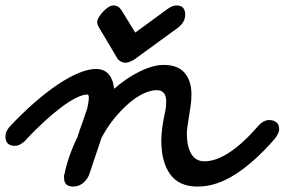

<svg xmlns="http://www.w3.org/2000/svg" viewBox="-66 -642 1048 707"><path d="M29 -126Q8 -105 -11 -105Q-46 -105 -46 -140Q-46 -157 -31 -175Q14 -223 59 -262.5Q104 -302 145.5 -330Q187 -358 223.5 -373Q260 -388 287 -388Q319 -388 335.5 -367Q352 -346 354 -315Q400 -355 449 -379Q498 -403 537 -403Q589 -403 614 -373.5Q639 -344 639 -294Q639 -273 636 -253.5Q633 -234 630 -214Q627 -195 624.5 -178Q622 -161 622 -150Q622 -104 638 -76Q654 -48 687 -48Q729 -48 778.5 -80.5Q828 -113 882 -175Q903 -200 925 -200Q942 -200 952 -191.5Q962 -183 962 -165Q962 -152 945 -130Q873 -47 802 -1Q731 45 662 45Q593 45 560.5 -0.5Q528 -46 528 -124Q528 -169 543 -235Q546 -250 546 -268Q546 -310 511 -310Q490 -310 463.5 -298Q437 -286 409.5 -262.5Q382 -239 354.5 -205.5Q327 -172 305 -129L307 -132Q296 -100 285 -66.5Q274 -33 263 -1Q257 17 241 31Q225 45 203 45Q170 45 170 13Q170 10 169.5 7.5Q169 5 171 1Q185 -69 222 -143L220 -140Q228 -165 237 -189.5Q246 -214 254 -239V-237Q257 -251 259 -262Q261 -273 261 -282Q261 -294 256 -294Q239 -294 214 -281.5Q189 -269 159 -246.5Q129 -224 96 -193.5Q63 -163 29 -127ZM551 -609Q569 -622 584 -622Q616 -622 616 -588Q616 -560 588 -539L426 -421Q406 -411 396 -411Q381 -411 368 -424L296 -545Q293 -551 292.5 -555.5Q292 -560 292 -562Q292 -569 298.5 -579.5Q305 -590 314 -599.5Q323 -609 333 -615.5Q343 -622 351 -622Q370 -622 381 -605L432 -522Z"/></svg>

Font: Discipuli Britannica Bold
Style: Regular
Weight: 700
Designer: Peter Wiegel
Foundry: Peter Wiegel
Version: Version 0.001 2009